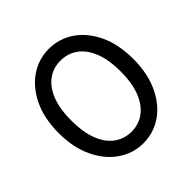

<svg xmlns="http://www.w3.org/2000/svg" viewBox="-185 -860 1025 1025"><g transform="rotate(-45 328.0 -347.0)"><path d="M329.6 10Q252 10 187.7 -34.1Q123.5 -78.2 85.2 -158.7Q47 -239.3 47 -348Q47 -457.2 84.7 -536.9Q122.4 -616.6 186.1 -660.3Q249.9 -704 327.4 -704Q406 -704 469.8 -660.4Q533.5 -616.8 571.3 -536.7Q609 -456.6 609 -346.8Q609 -238 571.3 -157.6Q533.6 -77.1 470.3 -33.6Q407.1 10 329.6 10ZM327.6 -78.5Q383 -78.5 424.6 -109.1Q466.2 -139.8 490.1 -199.6Q514 -259.5 514 -347.9Q514 -435.5 490.1 -495.2Q466.2 -555 424.2 -585.2Q382.2 -615.5 327.2 -615.5Q273 -615.5 231 -585.2Q189 -555 165.5 -495.6Q142 -436.2 142 -348.3Q142 -259.5 165.5 -199.6Q189 -139.8 231 -109.1Q273 -78.5 327.6 -78.5Z"/></g></svg>

Font: Outfit Thin
Style: Regular
Weight: 100
Designer: Rodrigo Fuenzalida
Foundry: fragTYPE
Version: Version 1.100;gftools[0.9.27]